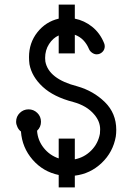

<svg xmlns="http://www.w3.org/2000/svg" viewBox="-20 -770 575 834"><path d="M235 -689V-750H305V-689Q346 -681 380 -654Q414 -627 432 -583Q435 -576 435 -569Q435 -554 424.5 -544Q414 -534 400 -534Q390 -534 380.5 -540.5Q371 -547 367 -556Q347 -604 305 -619V-538H235V-616Q210 -605 193 -578.5Q176 -552 176 -518Q176 -510 177 -503Q191 -427 316 -395Q386 -375 435.5 -326.5Q485 -278 485 -206Q485 -191 483 -177Q471 -109 421.5 -62Q372 -15 305 -7V44H235V-10Q167 -24 121.5 -76.5Q76 -129 71 -199Q62 -205 56 -217.5Q50 -230 50 -241Q50 -264 66 -279.5Q82 -295 104 -295Q126 -295 142 -279.5Q158 -264 158 -241Q158 -218 141 -202Q144 -160 170 -127.5Q196 -95 235 -82V-168H305V-78Q346 -86 376 -116Q406 -146 414 -189Q415 -199 415 -208Q415 -243 389 -273Q357 -311 298 -327Q213 -349 165.5 -393Q118 -437 108 -491Q106 -506 106 -522Q106 -584 142.5 -630Q179 -676 235 -689Z"/></svg>

Font: Sakbunderan
Style: Regular
Weight: 400
Version: Version 1.00